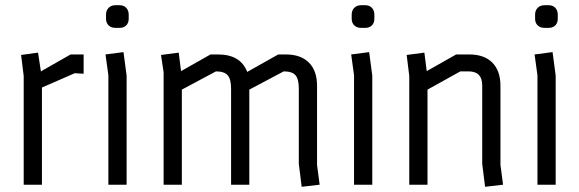

<svg xmlns="http://www.w3.org/2000/svg" viewBox="-20 -709 2224 737"><path d="M301 -500V-426L267 -428L141 -373V0H71V-417L61 -498L126 -507L137 -435L251 -500Z M396 0V-420L385 -500L454 -509L466 -419V0ZM439 -602H423Q407 -602 397 -611.5Q387 -621 387 -637V-653Q387 -669 397 -679Q407 -689 423 -689H439Q455 -689 464.5 -679Q474 -669 474 -653V-637Q474 -621 464.5 -611.5Q455 -602 439 -602Z M1127 -80V-369Q1127 -406 1114 -420.5Q1101 -435 1069 -435L937 -365V0H867V-369Q867 -405 854 -420Q841 -435 809 -435L678 -365V0H608V-432L598 -498L666 -507L675 -436L788 -500H817Q903 -500 929 -433L1048 -500H1077Q1135 -500 1166 -468.5Q1197 -437 1197 -380V-76L1207 0L1138 8Z M1339 0V-420L1328 -500L1397 -509L1409 -419V0ZM1382 -602H1366Q1350 -602 1340 -611.5Q1330 -621 1330 -637V-653Q1330 -669 1340 -679Q1350 -689 1366 -689H1382Q1398 -689 1407.5 -679Q1417 -669 1417 -653V-637Q1417 -621 1407.5 -611.5Q1398 -602 1382 -602Z M1901 -76 1911 0 1842 8 1831 -80V-381Q1831 -435 1779 -435H1747L1621 -365V0H1551V-417L1541 -498L1609 -507L1618 -436L1731 -500H1781Q1839 -500 1870 -468.5Q1901 -437 1901 -380Z M2043 0V-420L2032 -500L2101 -509L2113 -419V0ZM2086 -602H2070Q2054 -602 2044 -611.5Q2034 -621 2034 -637V-653Q2034 -669 2044 -679Q2054 -689 2070 -689H2086Q2102 -689 2111.5 -679Q2121 -669 2121 -653V-637Q2121 -621 2111.5 -611.5Q2102 -602 2086 -602Z"/></svg>

Font: Strong
Style: Regular
Weight: 400
Designer: Roman Shchyukin (Gaslight Type Foundry)
Foundry: Cyreal (www.cyreal.org)
Version: Version 1.001